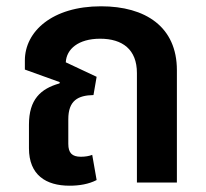

<svg xmlns="http://www.w3.org/2000/svg" viewBox="-20 -580 656 610"><path d="M201 10C232 10 262 5 287 -8L273 -88C263 -84 250 -82 237 -82C209 -82 197 -94 197 -123V-201C197 -261 228 -277 277 -278L287 -336L189 -382C191 -424 229 -457 298 -457C369 -457 415 -423 415 -348V0H542V-357C542 -495 442 -560 301 -560C146 -560 59 -480 59 -388V-359L170 -319L169 -315C109 -298 72 -264 72 -184V-109C72 -24 126 10 201 10Z"/></svg>

Font: Noto Sans Thai Semi
Style: Regular
Weight: 600
Designer: Monotype Design Team
Foundry: Monotype Imaging Inc.
Version: Version 1.901